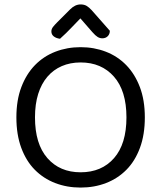

<svg xmlns="http://www.w3.org/2000/svg" viewBox="-20 -834 729 867"><path d="M634 -304Q634 -226 612 -166.5Q590 -107 551 -67.5Q512 -28 459 -7.5Q406 13 344 13Q282 13 229 -7.5Q176 -28 137 -67.5Q98 -107 76 -166.5Q54 -226 54 -304Q54 -382 76.5 -441Q99 -500 138 -540Q177 -580 230 -600.5Q283 -621 344 -621Q405 -621 458 -600.5Q511 -580 550 -540Q589 -500 611.5 -441Q634 -382 634 -304ZM551 -304Q551 -424 494.5 -488Q438 -552 344 -552Q297 -552 259 -535.5Q221 -519 194 -487.5Q167 -456 152.5 -410Q138 -364 138 -304Q138 -184 194 -120Q250 -56 344 -56Q439 -56 495 -120Q551 -184 551 -304ZM343 -751Q326 -734 303 -709.5Q280 -685 251 -659Q234 -661 223 -669.5Q212 -678 212 -692Q212 -703 219.5 -712.5Q227 -722 238 -733L297 -792Q319 -814 344 -814Q360 -814 371 -807.5Q382 -801 394 -788L476 -695Q476 -680 466.5 -670.5Q457 -661 442 -661Q431 -661 421 -667Q411 -673 397 -689Z"/></svg>

Font: Baloo Da 2
Style: Regular
Weight: 400
Designer: Noopur Datye, Sulekha Rajkumar and Ek Type
Foundry: Ek Type
Version: Version 1.640;hotconv 1.0.111;makeotfexe 2.5.65597; ttfautoh